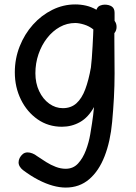

<svg xmlns="http://www.w3.org/2000/svg" viewBox="-20 -569 616 868"><path d="M47 -242Q47 -304 69 -359.5Q91 -415 129 -457.5Q167 -500 216.5 -524.5Q266 -549 320 -549Q345 -549 369 -543.5Q393 -538 416 -525Q421 -539 432 -543.5Q443 -548 453 -548Q473 -548 485.5 -539.5Q498 -531 498 -511V-475Q503 -468 505 -461.5Q507 -455 507 -447Q507 -431 497 -419V-392Q497 -354 497.5 -315.5Q498 -277 498 -236Q498 -182 495 -127Q492 -72 487 -18Q479 70 453 137Q427 204 383 241.5Q339 279 277 279Q250 279 219 270.5Q188 262 154 244.5Q120 227 84 200Q75 193 69.5 184Q64 175 64 165Q64 155 69 145Q74 135 83 127.5Q92 120 105 120Q115 120 126.5 124.5Q138 129 148 137Q167 150 188.5 163.5Q210 177 232.5 185.5Q255 194 277 194Q311 194 333 170Q355 146 368.5 110Q382 74 388 38Q393 8 396 -11.5Q399 -31 401 -47.5Q403 -64 405 -85Q379 -38 341.5 -17Q304 4 260 4Q198 4 150 -29.5Q102 -63 74.5 -119Q47 -175 47 -242ZM264 -80Q301 -80 325.5 -102Q350 -124 365.5 -165.5Q381 -207 391 -264Q393 -279 395 -305Q397 -331 398.5 -359Q400 -387 401 -408.5Q402 -430 402 -436Q383 -451 360 -458Q337 -465 320 -465Q283 -465 250.5 -447Q218 -429 193 -397Q168 -365 154 -324Q140 -283 140 -238Q140 -193 157 -157Q174 -121 202.5 -100.5Q231 -80 264 -80Z"/></svg>

Font: Playpen Sans
Style: Regular
Weight: 400
Designer: Laura Meseguer, Veronika Burian, José Scaglione, Kostas Bartsokas, Vera Evstafieva, Tom Grace, Yorlmar Campos
Foundry: TypeTogether
Version: Version 2.000